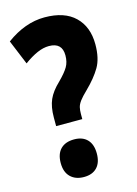

<svg xmlns="http://www.w3.org/2000/svg" viewBox="-113 -786 610 858"><g transform="rotate(-15 192.0 -356.5)"><path d="M105 -281Q105 -330 119.5 -363Q134 -396 170 -430Q201 -461 214 -483Q227 -505 227 -536Q227 -595 166 -595Q140 -595 111.5 -582.5Q83 -570 50 -546L3 -660Q90 -724 180 -724Q272 -724 320.5 -677Q369 -630 369 -549Q369 -484 345.5 -444Q322 -404 278 -361Q254 -338 243 -323Q232 -308 229 -295Q226 -282 226 -265V-241H105ZM82 -76Q82 -118 104 -140.5Q126 -163 167 -163Q206 -163 227.5 -140.5Q249 -118 249 -76Q249 -34 227.5 -11.5Q206 11 167 11Q128 11 105 -11.5Q82 -34 82 -76Z"/></g></svg>

Font: Noto Sans Lao Looped ExtraCondensed ExtraBold
Style: Regular
Weight: 800
Width: 2
Designer: Mark Frömberg, Ben Mitchell
Foundry: The Fontpad Ltd
Version: Version 1.002; ttfautohint (v1.8.4.7-5d5b)